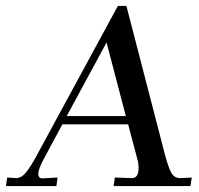

<svg xmlns="http://www.w3.org/2000/svg" viewBox="-71 -627 670 647"><path d="M153.8 -235.8H353L288.1 -483.9ZM392.1 -89.8 360.8 -208H139.2L79.1 -96.2Q58.1 -58.1 58.1 -42Q58.1 -25.9 71.8 -25.9L123 -28.8L119.1 0H-50.8L-46.9 -28.8L-16.1 -26.9Q1 -26.9 16.6 -45.9Q32.2 -64.9 53.2 -104L326.2 -606.9H355L485.8 -102.1Q497.1 -61 506.8 -43.9Q516.6 -26.9 536.1 -26.9H541L575.2 -28.8L570.8 0H312L315.9 -28.8L369.1 -26.9Q383.3 -25.4 389.6 -34.2Q396 -43 396 -60.1Q396 -77.1 392.1 -89.8Z"/></svg>

Font: Unna-Italic
Style: Italic
Weight: 400
Italic angle: -8°
Designer: Jorge de Buen U.
Foundry: Omnibus-Type
Version: Version 2.006;PS 002.006;hotconv 1.0.70;makeotf.lib2.5.58329